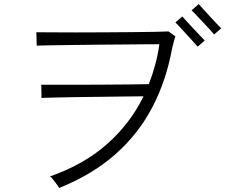

<svg xmlns="http://www.w3.org/2000/svg" viewBox="-20 -895 1111 947"><path d="M272 32Q269 27 260 14.5Q251 2 241.5 -10Q232 -22 227 -25Q393 -83 507.5 -184Q622 -285 688 -420Q647 -420 591 -419Q535 -418 473.5 -417.5Q412 -417 354.5 -416Q297 -415 252 -414Q207 -413 184 -412Q185 -417 184.5 -430.5Q184 -444 184 -458Q184 -472 183 -477Q208 -477 257 -477Q306 -477 368 -477Q430 -477 495 -477.5Q560 -478 617.5 -478.5Q675 -479 714 -480Q732 -526 745.5 -575.5Q759 -625 766 -677Q740 -677 691.5 -676.5Q643 -676 581.5 -675.5Q520 -675 455 -674.5Q390 -674 330.5 -673Q271 -672 226 -671.5Q181 -671 161 -670Q161 -676 160.5 -689.5Q160 -703 160 -717Q160 -731 159 -736Q182 -736 233 -735.5Q284 -735 351.5 -735Q419 -735 491.5 -735.5Q564 -736 630 -736.5Q696 -737 744.5 -738Q793 -739 811 -740Q815 -738 827.5 -728.5Q840 -719 845 -716Q841 -705 836.5 -687Q832 -669 828 -652Q799 -495 730.5 -364.5Q662 -234 549 -134Q436 -34 272 32ZM1036 -725Q1029 -734 1014 -750.5Q999 -767 981 -785.5Q963 -804 948 -820.5Q933 -837 925 -844L960 -875Q968 -866 983 -849.5Q998 -833 1015.5 -814Q1033 -795 1048 -779Q1063 -763 1071 -755ZM955 -665Q948 -673 933 -689.5Q918 -706 900.5 -725Q883 -744 868 -760.5Q853 -777 845 -784L879 -814Q887 -805 902 -788.5Q917 -772 934.5 -753.5Q952 -735 967 -719Q982 -703 990 -695Z"/></svg>

Font: Zen Kaku Gothic Antique
Style: Regular
Weight: 400
Designer: Yoshimichi Ohira
Foundry: Positype
Version: Version 1.001